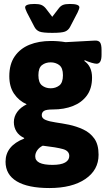

<svg xmlns="http://www.w3.org/2000/svg" viewBox="-20 -738 533 970"><path d="M230 212Q121 212 64.5 178Q8 144 8 79Q8 -1 102 -38V-41Q76 -53 63 -74Q50 -95 50 -121Q50 -149 67 -172.5Q84 -196 115 -211Q75 -229 51 -264.5Q27 -300 27 -353Q27 -414 54.5 -453.5Q82 -493 129 -512Q176 -531 237 -531Q276 -531 311 -525L459 -533Q478 -534 485.5 -523.5Q493 -513 493 -485V-461Q493 -416 468 -416Q460 -416 442.5 -421Q425 -426 408 -434L406 -430Q445 -403 445 -346Q445 -291 419 -255.5Q393 -220 348.5 -202.5Q304 -185 248 -185Q213 -185 202 -177.5Q191 -170 191 -156Q191 -140 210.5 -132Q230 -124 261.5 -119.5Q293 -115 328 -108Q366 -100 400.5 -84Q435 -68 456.5 -38Q478 -8 478 44Q478 121 411 166.5Q344 212 230 212ZM236 -292Q261 -292 279.5 -306Q298 -320 298 -358Q298 -395 279.5 -409Q261 -423 236 -423Q210 -423 192 -409Q174 -395 174 -358Q174 -321 192 -306.5Q210 -292 236 -292ZM245 95Q288 95 309 83Q330 71 330 50Q330 24 297.5 15Q265 6 196 -2Q178 7 168 21.5Q158 36 158 52Q158 95 245 95ZM333 -718Q381 -718 381 -701Q381 -694 372 -675L334 -602Q325 -585 308.5 -578.5Q292 -572 244 -572Q196 -572 179.5 -578.5Q163 -585 154 -602L116 -675Q107 -694 107 -701Q107 -718 155 -718Q177 -718 189 -713Q201 -708 211 -696L244 -653L277 -696Q286 -708 298 -713Q310 -718 333 -718Z"/></svg>

Font: Asap Semi Condensed ExtraBold
Style: Regular
Weight: 800
Width: 4
Designer: Pablo Cosgaya
Foundry: Omnibus-Type
Version: Version 3.001; ttfautohint (v1.8.4.7-5d5b)